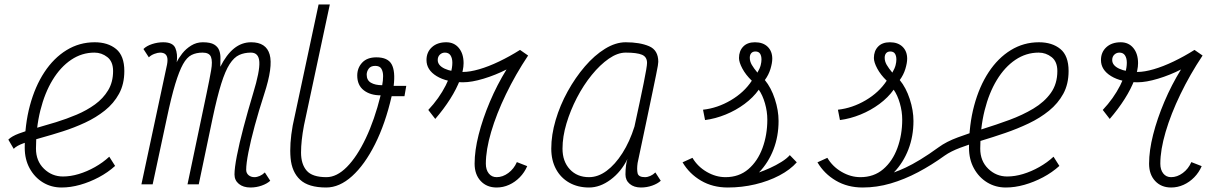

<svg xmlns="http://www.w3.org/2000/svg" viewBox="-20 -820 5440 854"><path d="M466 -123 492 -82Q460 -53 419.5 -31.5Q379 -10 336.5 2Q294 14 254 14Q208 14 171 -8.5Q134 -31 112 -71Q90 -111 90 -163Q90 -265 113 -350.5Q136 -436 177.5 -499Q219 -562 276 -597Q333 -632 401 -632Q460 -632 496.5 -602Q533 -572 533 -504Q533 -446 509.5 -403Q486 -360 446.5 -328.5Q407 -297 358.5 -274.5Q310 -252 260 -236Q210 -220 164.5 -207.5Q119 -195 86.5 -183.5Q54 -172 41 -158L17 -199Q32 -214 64 -226Q96 -238 139 -250Q182 -262 229 -276.5Q276 -291 321 -310Q366 -329 402.5 -355.5Q439 -382 461 -418.5Q483 -455 483 -504Q483 -546 457.5 -566Q432 -586 400 -586Q344 -586 296.5 -554Q249 -522 214 -464.5Q179 -407 159.5 -329Q140 -251 140 -159Q140 -104 175.5 -69.5Q211 -35 260 -35Q294 -35 330.5 -46Q367 -57 402.5 -77Q438 -97 466 -123Z M1094 14Q1062 14 1042.5 -2Q1023 -18 1023 -44Q1023 -72 1033.5 -126.5Q1044 -181 1063 -253Q1082 -325 1106 -405Q1136 -503 1133.5 -544.5Q1131 -586 1096 -586Q1067 -586 1044 -575.5Q1021 -565 1001.5 -535Q982 -505 964 -447.5Q946 -390 926 -296L864 0H814L899 -405Q912 -467 919 -507Q926 -547 918.5 -566.5Q911 -586 881 -586Q853 -586 832 -575.5Q811 -565 794 -534.5Q777 -504 759.5 -446.5Q742 -389 722 -294L659 0H609L723 -533Q724 -538 724.5 -543.5Q725 -549 725 -553Q725 -586 692 -586Q682 -586 667 -580.5Q652 -575 642 -565L618 -602Q632 -616 656.5 -624Q681 -632 706 -632Q749 -632 760 -606Q771 -580 766 -543Q774 -561 790.5 -582Q807 -603 830.5 -617.5Q854 -632 882 -632Q916 -632 932.5 -622Q949 -612 955 -596Q961 -580 960.5 -560.5Q960 -541 960 -523Q987 -577 1021 -604.5Q1055 -632 1097 -632Q1164 -632 1179.5 -577.5Q1195 -523 1155 -401Q1131 -327 1113 -260.5Q1095 -194 1085 -143Q1075 -92 1075 -65Q1075 -50 1085.5 -41Q1096 -32 1112 -32Q1123 -32 1135.5 -37.5Q1148 -43 1158 -53L1182 -16Q1168 -3 1144 5.5Q1120 14 1094 14Z M1787 -438 1779 -392Q1763 -392 1749 -392Q1735 -392 1722 -392Q1694 -270 1648 -178.5Q1602 -87 1546 -36.5Q1490 14 1431 14Q1352 14 1315 -20.5Q1278 -55 1272.5 -117Q1267 -179 1282 -262L1397 -800H1447L1332 -262Q1319 -193 1319 -141.5Q1319 -90 1344 -61Q1369 -32 1432 -32Q1478 -32 1523 -77.5Q1568 -123 1607 -205Q1646 -287 1673 -396Q1627 -396 1598 -418.5Q1569 -441 1569 -484Q1569 -518 1591 -541.5Q1613 -565 1654 -565Q1705 -565 1722 -534Q1739 -503 1731 -438Q1744 -438 1758 -438Q1772 -438 1787 -438ZM1611 -488Q1611 -463 1630 -452Q1649 -441 1680 -441Q1684 -462 1684 -481.5Q1684 -501 1676.5 -514Q1669 -527 1649 -527Q1629 -527 1620 -514.5Q1611 -502 1611 -488Z M1916 -291 1885 -331Q1933 -382 1962.5 -440Q1992 -498 1992 -541Q1992 -561 1984 -573.5Q1976 -586 1959 -586Q1946 -586 1936.5 -577Q1927 -568 1927 -553Q1927 -529 1958 -514.5Q1989 -500 2040 -500Q2070 -500 2111.5 -512Q2153 -524 2200 -546.5Q2247 -569 2293 -598L2329 -573Q2273 -489 2230.5 -401Q2188 -313 2164.5 -233Q2141 -153 2141 -92Q2141 -65 2154 -48.5Q2167 -32 2189 -32Q2216 -32 2241 -50.5Q2266 -69 2279 -99L2325 -81Q2313 -53 2292 -31.5Q2271 -10 2244.5 2Q2218 14 2189 14Q2145 14 2118 -15Q2091 -44 2091 -92Q2091 -150 2109 -221Q2127 -292 2159 -367.5Q2191 -443 2233 -511Q2184 -486 2131 -470Q2078 -454 2040 -454Q1967 -454 1922 -481.5Q1877 -509 1877 -553Q1877 -588 1901 -610Q1925 -632 1965 -632Q2000 -632 2021 -606.5Q2042 -581 2042 -539Q2042 -508 2026.5 -466.5Q2011 -425 1982.5 -380Q1954 -335 1916 -291Z M2895 -53 2919 -16Q2905 -3 2881 5.5Q2857 14 2831 14Q2800 14 2781 -2Q2762 -18 2762 -44Q2762 -65 2764.5 -84Q2767 -103 2771 -113Q2743 -56 2696 -21Q2649 14 2600 14Q2550 14 2512 -7.5Q2474 -29 2453 -68Q2432 -107 2432 -159Q2432 -220 2451.5 -286Q2471 -352 2505 -413.5Q2539 -475 2581.5 -524.5Q2624 -574 2671 -603Q2718 -632 2763 -632Q2826 -632 2867 -614.5Q2908 -597 2908 -545Q2908 -541 2906 -527.5Q2904 -514 2898 -486Q2892 -458 2882 -408.5Q2872 -359 2855.5 -282Q2839 -205 2816 -95Q2812 -67 2816 -49.5Q2820 -32 2849 -32Q2860 -32 2872.5 -37.5Q2885 -43 2895 -53ZM2600 -32Q2640 -32 2678 -60Q2716 -88 2748.5 -139Q2781 -190 2802 -257Q2828 -376 2843 -450Q2858 -524 2858 -540Q2858 -567 2835.5 -576.5Q2813 -586 2763 -586Q2727 -586 2688 -559Q2649 -532 2612 -486.5Q2575 -441 2546 -385Q2517 -329 2499.5 -270.5Q2482 -212 2482 -159Q2482 -102 2514.5 -67Q2547 -32 2600 -32Z M3217 14Q3150 14 3098 -16.5Q3046 -47 3016 -98L3060 -118Q3083 -79 3123.5 -55.5Q3164 -32 3207 -32Q3267 -32 3308.5 -67.5Q3350 -103 3371.5 -161.5Q3393 -220 3393 -288Q3393 -324 3382.5 -360.5Q3372 -397 3355 -421Q3330 -386 3291.5 -357.5Q3253 -329 3207.5 -310.5Q3162 -292 3116 -286L3107 -332Q3171 -339 3230.5 -374Q3290 -409 3324 -461Q3297 -487 3282 -515Q3267 -543 3267 -562Q3267 -593 3285.5 -612.5Q3304 -632 3338 -632Q3374 -632 3394.5 -612Q3415 -592 3415 -559Q3415 -540 3407 -513.5Q3399 -487 3382 -464Q3410 -430 3426.5 -379.5Q3443 -329 3443 -282Q3443 -214 3420.5 -155.5Q3398 -97 3356 -53Q3379 -61 3405.5 -73Q3432 -85 3456 -100Q3480 -115 3493 -130L3524 -98Q3495 -65 3446.5 -39.5Q3398 -14 3339 0Q3280 14 3217 14ZM3349 -497Q3360 -516 3363.5 -530Q3367 -544 3367 -555Q3367 -572 3360.5 -581.5Q3354 -591 3340 -591Q3328 -591 3321.5 -583.5Q3315 -576 3315 -563Q3315 -547 3324 -531.5Q3333 -516 3349 -497Z M3949 -497Q3960 -516 3963.5 -530Q3967 -544 3967 -555Q3967 -572 3960.5 -581.5Q3954 -591 3940 -591Q3928 -591 3921.5 -583.5Q3915 -576 3915 -563Q3915 -547 3924 -531.5Q3933 -516 3949 -497ZM4155 -165Q4189 -190 4240.5 -209Q4292 -228 4351.5 -246.5Q4411 -265 4469.5 -286.5Q4528 -308 4576.5 -337Q4625 -366 4654 -406.5Q4683 -447 4683 -504Q4683 -546 4657.5 -566Q4632 -586 4600 -586Q4544 -586 4496.5 -554Q4449 -522 4414 -464.5Q4379 -407 4359.5 -329Q4340 -251 4340 -159Q4340 -104 4375.5 -69.5Q4411 -35 4460 -35Q4494 -35 4530.5 -46Q4567 -57 4602.5 -77Q4638 -97 4666 -123L4692 -82Q4660 -53 4619.5 -31.5Q4579 -10 4536.5 2Q4494 14 4454 14Q4408 14 4371 -8.5Q4334 -31 4312 -71Q4290 -111 4290 -163Q4290 -265 4313 -350.5Q4336 -436 4377.5 -499Q4419 -562 4476 -597Q4533 -632 4601 -632Q4660 -632 4696.5 -602Q4733 -572 4733 -504Q4733 -446 4709.5 -403Q4686 -360 4646 -327.5Q4606 -295 4555.5 -271Q4505 -247 4451 -228.5Q4397 -210 4345.5 -194.5Q4294 -179 4251.5 -163Q4209 -147 4182 -128Q4124 -86 4063.5 -54Q4003 -22 3941.5 -4Q3880 14 3817 14Q3750 14 3698 -16.5Q3646 -47 3616 -98L3660 -118Q3683 -79 3723.5 -55.5Q3764 -32 3807 -32Q3867 -32 3908.5 -67.5Q3950 -103 3971.5 -161.5Q3993 -220 3993 -288Q3993 -324 3982.5 -360.5Q3972 -397 3955 -421Q3930 -386 3891.5 -357.5Q3853 -329 3807.5 -310.5Q3762 -292 3716 -286L3707 -332Q3771 -339 3830.5 -374Q3890 -409 3924 -461Q3897 -487 3882 -515Q3867 -543 3867 -562Q3867 -593 3885.5 -612.5Q3904 -632 3938 -632Q3974 -632 3994.5 -612Q4015 -592 4015 -559Q4015 -540 4007 -513.5Q3999 -487 3982 -464Q4010 -430 4026.5 -379.5Q4043 -329 4043 -282Q4043 -214 4020.5 -155.5Q3998 -97 3956 -53Q3979 -61 4008 -74.5Q4037 -88 4074 -110.5Q4111 -133 4155 -165Z M4916 -291 4885 -331Q4933 -382 4962.5 -440Q4992 -498 4992 -541Q4992 -561 4984 -573.5Q4976 -586 4959 -586Q4946 -586 4936.5 -577Q4927 -568 4927 -553Q4927 -529 4958 -514.5Q4989 -500 5040 -500Q5070 -500 5111.5 -512Q5153 -524 5200 -546.5Q5247 -569 5293 -598L5329 -573Q5273 -489 5230.5 -401Q5188 -313 5164.5 -233Q5141 -153 5141 -92Q5141 -65 5154 -48.5Q5167 -32 5189 -32Q5216 -32 5241 -50.5Q5266 -69 5279 -99L5325 -81Q5313 -53 5292 -31.5Q5271 -10 5244.5 2Q5218 14 5189 14Q5145 14 5118 -15Q5091 -44 5091 -92Q5091 -150 5109 -221Q5127 -292 5159 -367.5Q5191 -443 5233 -511Q5184 -486 5131 -470Q5078 -454 5040 -454Q4967 -454 4922 -481.5Q4877 -509 4877 -553Q4877 -588 4901 -610Q4925 -632 4965 -632Q5000 -632 5021 -606.5Q5042 -581 5042 -539Q5042 -508 5026.5 -466.5Q5011 -425 4982.5 -380Q4954 -335 4916 -291Z"/></svg>

Font: Victor Mono Thin
Style: Italic
Weight: 100
Italic angle: -12°
Monospace: yes
Designer: Rune Bjørnerås
Version: Version 1.561;gftools[0.9.30]